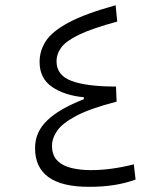

<svg xmlns="http://www.w3.org/2000/svg" viewBox="-20 -723 626 746"><path d="M325.2 2.9Q116.2 2.9 116.2 -147.5Q116.2 -210.9 164.6 -256.3Q212.9 -301.8 305.7 -337.4V-345.2Q231 -352.1 182.4 -385.3Q133.8 -418.5 133.8 -482.4Q133.8 -525.9 158.2 -563.5Q182.6 -601.1 246.8 -635.5Q311 -669.9 429.2 -702.6L435.5 -639.2Q338.4 -612.8 287.6 -588.4Q236.8 -564 218.3 -538.8Q199.7 -513.7 199.7 -484.4Q199.7 -430.2 258.5 -408.4Q317.4 -386.7 430.7 -386.7L433.1 -328.1Q331.1 -301.8 276.9 -273.2Q222.7 -244.6 202.4 -215.3Q182.1 -186 182.1 -156.7Q182.1 -119.6 202.9 -98.9Q223.6 -78.1 258.1 -70.1Q292.5 -62 333 -62Q411.6 -62 500 -84.5L506.8 -25.4Q468.3 -11.2 424.3 -4.2Q380.4 2.9 325.2 2.9Z"/></svg>

Font: CaskaydiaCove NFP Light
Style: Regular
Weight: 300
Designer: Aaron Bell
Foundry: Saja Typeworks
Version: Version 2111.001; VTT 6.35;Nerd Fonts 3.1.1